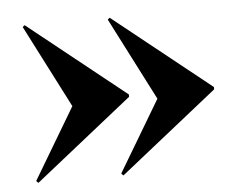

<svg xmlns="http://www.w3.org/2000/svg" viewBox="-40 -477 680 535"><g transform="rotate(-5 300.5 -209.5)"><path d="M46.8 11.3 41.1 5.6 159.7 -193.5 41.1 -425 46.8 -429.8 319.4 -212.1V-205.6ZM284.7 11.3 279 5.6 397.6 -193.5 279 -425 284.7 -429.8 557.3 -212.1V-205.6Z"/></g></svg>

Font: Playfair 144pt SemiCondensed Black
Style: Regular
Weight: 900
Width: 4
Designer: Claus Eggers Sørensen
Foundry: Claus Eggers Sørensen
Version: Version 2.203